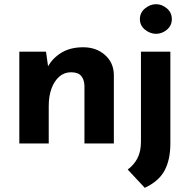

<svg xmlns="http://www.w3.org/2000/svg" viewBox="-20 -683 914 914"><path d="M199 -437 210 -359 208 -366Q231 -407 273 -432.5Q315 -458 376 -458Q438 -458 479.5 -421.5Q521 -385 522 -327V0H382V-275Q381 -304 366.5 -321.5Q352 -339 318 -339Q286 -339 262 -318Q238 -297 225 -261Q212 -225 212 -178V0H72V-437ZM669 211 588 124Q618 102 634.5 70Q651 38 651 -8V-437H791V0Q791 78 763 129.5Q735 181 669 211ZM646 -592Q646 -623 670.5 -643Q695 -663 723 -663Q751 -663 774.5 -643Q798 -623 798 -592Q798 -561 774.5 -541.5Q751 -522 723 -522Q695 -522 670.5 -541.5Q646 -561 646 -592Z"/></svg>

Font: Josefin Sans Thin
Style: Bold
Weight: 700
Version: Version 2.000